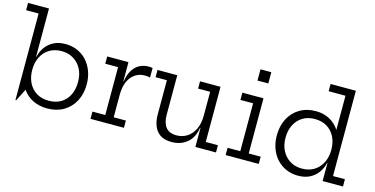

<svg xmlns="http://www.w3.org/2000/svg" viewBox="-78 -1180 3090 1583"><g transform="rotate(15 1466.5 -389.0)"><path d="M106.3 10.8V-728.1H-0.5V-790H178.3V-345.9L175.6 -283.4V-216.8L178.3 -119.8L112.8 10.8ZM376.1 9.9Q309.1 9.9 256.3 -15.2Q203.5 -40.4 169.2 -87.2Q134.9 -134 123.3 -198.6L175.5 -266.2Q175.5 -204.6 199.1 -157Q222.7 -109.3 266.6 -82.1Q310.6 -54.9 371 -54.9Q432.6 -54.9 476.3 -81.5Q520 -108.2 543.3 -155.9Q566.6 -203.6 566.6 -267.1Q566.6 -329.2 541.8 -376.7Q517.1 -424.2 473 -451Q429 -477.8 371 -477.8Q311.4 -477.8 267.4 -451Q223.5 -424.2 199.5 -376.5Q175.5 -328.9 175.5 -266.2L164 -378.3H181.1Q190.4 -422.5 216.2 -459.8Q242.1 -497.1 284.8 -519.9Q327.5 -542.6 386.9 -542.6Q442.4 -542.6 488.9 -522.3Q535.4 -502 569.4 -464.8Q603.3 -427.7 622 -376.9Q640.7 -326.2 640.7 -265.6Q640.7 -184.8 607.8 -122.6Q575 -60.4 515.5 -25.2Q456 9.9 376.1 9.9Z M925.6 -61.9H1029.6V0H744.2V-61.9H853.6V-470.6H744.2V-532.5H925.6ZM1130.2 -456Q1121.1 -458.5 1110.9 -459.9Q1100.7 -461.3 1088.7 -461.3Q1014.3 -461.3 970 -406.1Q925.6 -350.9 925.6 -252.9L908.5 -369.7H928.9Q936.1 -422.5 958 -460.8Q979.9 -499.1 1015.1 -519.8Q1050.4 -540.5 1097.8 -540.5Q1106.9 -540.5 1114.3 -539.7Q1121.6 -539 1130.2 -537.5Z M1639.5 -470.6H1536.5V-532.5H1711.5V-61.9H1815.3V0H1639.5ZM1342.2 -532.5V-192.9Q1342.2 -127.6 1371.4 -89.8Q1400.5 -51.9 1463.4 -51.9Q1513.9 -51.9 1553.8 -77.8Q1593.7 -103.7 1616.6 -152.2Q1639.5 -200.6 1639.5 -268.5L1656.9 -161.9H1636.2Q1622.6 -76.2 1569.2 -32.3Q1515.8 11.6 1438.6 11.6Q1352.6 11.6 1311.4 -39.5Q1270.2 -90.6 1270.2 -181.1V-470.6H1173.7V-532.5Z M2078.1 -61.9H2180.4V0H1897.8V-61.9H2006.1V-470.6H1897.8V-532.5H2078.1ZM1992.5 -757.2H2084.8V-661.3H1992.5Z M2725.6 0V-199L2728.3 -237.9V-301.6L2725.6 -371.3V-728.1H2581.8V-790H2797.6V-61.9H2899.3V0ZM2524.9 -542.4Q2591.2 -542.4 2643.5 -513.6Q2695.7 -484.7 2729.6 -430.8Q2763.6 -376.9 2774.7 -302.2L2728.3 -267.5Q2728.3 -329 2704.7 -376.4Q2681.1 -423.8 2637.1 -450.7Q2593.2 -477.6 2532.7 -477.6Q2473.1 -477.6 2429.1 -450.6Q2385.2 -423.5 2361.3 -375.9Q2337.4 -328.4 2337.4 -266.2Q2337.4 -204.1 2362 -156.5Q2386.7 -108.8 2430.8 -81.8Q2474.9 -54.7 2532.7 -54.7Q2592.5 -54.7 2636.4 -81.8Q2680.2 -108.8 2704.2 -156.8Q2728.3 -204.8 2728.3 -267.5L2739.7 -154.2H2722.7Q2713.5 -110.1 2687.6 -72.8Q2661.6 -35.4 2619 -12.6Q2576.4 10.1 2516.9 10.1Q2461.3 10.1 2414.8 -10.2Q2368.3 -30.5 2334.3 -67.7Q2300.4 -104.8 2281.7 -155.4Q2263.1 -205.9 2263.1 -266.2Q2263.1 -347.2 2295.5 -409.5Q2327.9 -471.8 2386.8 -507.1Q2445.6 -542.4 2524.9 -542.4Z"/></g></svg>

Font: Hepta Slab ExtraLight
Style: Regular
Weight: 200
Designer: Michael LaGattuta
Foundry: Michael LaGattuta
Version: Version 1.100